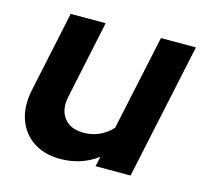

<svg xmlns="http://www.w3.org/2000/svg" viewBox="-83 -612 750 711"><g transform="rotate(15 292.0 -256.5)"><path d="M205 8Q143 8 101 -20.5Q59 -49 42 -98Q25 -147 38 -210L104 -521H238L175 -223Q164 -171 188.5 -139.5Q213 -108 263 -108Q327 -108 372 -156L450 -521H584L473 0H339L347 -38Q285 8 205 8Z"/></g></svg>

Font: Red Hat Display
Style: Bold Italic
Weight: 700
Italic angle: -12°
Designer: Pentagram, MCKL
Foundry: Pentagram, MCKL
Version: Version 1.023; ttfautohint (v1.8.3)